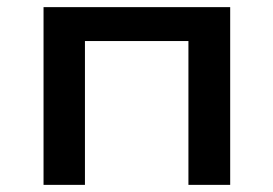

<svg xmlns="http://www.w3.org/2000/svg" viewBox="-20 -518 766 538"><path d="M102 0V-498H625V0H508V-403H218V0Z"/></svg>

Font: Nunito Sans 7pt SemiExpanded SemiBold
Style: Regular
Weight: 600
Width: 6
Designer: Vernon Adams
Foundry: Vernon Adams
Version: Version 3.101;gftools[0.9.27]